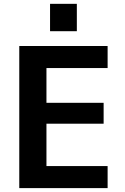

<svg xmlns="http://www.w3.org/2000/svg" viewBox="-20 -967 642 987"><path d="M218.8 -617.2V-438.5H512.7V-331.1H218.8V-113.3H533.2V0H79.1V-730.5H533.2V-617.2ZM237.3 -806.6V-947.3H375V-806.6Z"/></svg>

Font: Mgen+ 1c bold
Style: Bold
Weight: 700
Designer: [Source Han Sans]
Ryoko NISHIZUKA  (kana & ideographs); Paul D. Hunt (Latin, Greek & Cyrillic); Wenlong ZHANG  (bopomofo
Version: Version 1.059.20150602